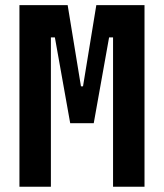

<svg xmlns="http://www.w3.org/2000/svg" viewBox="-20 -713 626 733"><path d="M276.4 -242.7 291 -383.3H296.9L347.7 -693.4H419.4L427.2 -570.3H396.5L337.9 -242.7ZM54.2 0V-693.4H174.3V0ZM248 -242.7 189.5 -570.3H158.7L166.5 -693.4H238.3L289.1 -383.3H293L306.6 -242.7ZM411.6 0V-693.4H531.7V0Z"/></svg>

Font: Cascadia Mono
Style: Regular
Weight: 400
Monospace: yes
Designer: Aaron Bell
Foundry: Saja Typeworks
Version: Version 2404.023